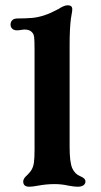

<svg xmlns="http://www.w3.org/2000/svg" viewBox="-20 -698 384 728"><path d="M68 -10Q68 -16 72 -22Q76 -28 82 -33Q92 -43 97 -50Q106 -63 108.5 -80.5Q111 -98 111 -130V-508Q111 -544 109.5 -557Q108 -570 100 -577Q91 -586 73 -586Q68 -586 56 -584Q52 -583 44 -583Q33 -583 26.5 -589Q20 -595 20 -605Q20 -615 26.5 -621.5Q33 -628 47 -628Q77 -628 101 -630Q125 -632 151 -641Q170 -647 202 -664Q211 -670 220 -674Q229 -678 237 -678Q254 -678 254 -663Q254 -656 252 -646Q250 -636 249 -628Q244 -591 244 -528V-140Q244 -83 254 -60Q264 -38 284 -30Q304 -22 304 -10Q304 -1 296.5 4.5Q289 10 274 10Q262 10 240 6Q214 0 187 0Q156 0 124 6Q102 10 91 10Q68 10 68 -10Z"/></svg>

Font: Raigarh Medium
Style: Regular
Weight: 500
Designer: jaikishan Patel
Foundry: MagicType
Version: Version 1.000